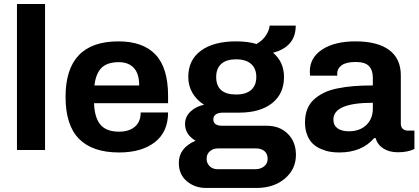

<svg xmlns="http://www.w3.org/2000/svg" viewBox="-20 -743 2077 951"><path d="M64 0V-723.1H203.1V0Z M569.8 12.2Q438 12.2 371.3 -55.4Q304.7 -123 304.7 -263.2Q304.7 -538.1 566.4 -538.1Q688.5 -538.1 750.5 -472.4Q812.5 -406.7 812.5 -268.1V-231.9H445.8Q448.2 -160.6 477.3 -125.7Q506.3 -90.8 569.8 -90.8Q619.1 -90.8 647.9 -115.2Q676.8 -139.6 676.8 -186H812.5Q812.5 -89.4 746.8 -38.6Q681.2 12.2 569.8 12.2ZM447.8 -319.8H669.4Q669.4 -378.4 642.8 -406.7Q616.2 -435.1 568.4 -435.1Q511.2 -435.1 482.9 -407Q454.6 -378.9 447.8 -319.8Z M1000.5 188Q944.8 188 905.3 154.5Q865.7 121.1 865.7 64Q865.7 -10.3 948.7 -45.9Q896.5 -76.7 896.5 -128.9Q896.5 -165 923.8 -190.7Q951.2 -216.3 990.7 -224.1Q953.6 -247.6 933.1 -283Q912.6 -318.4 912.6 -361.8Q912.6 -446.3 975.6 -492.2Q1038.6 -538.1 1149.4 -538.1Q1208.5 -538.1 1250.5 -524.9Q1283.2 -544.4 1298.8 -570.1Q1314.5 -595.7 1315.4 -616.2H1444.8Q1444.8 -562 1415.3 -528.6Q1385.7 -495.1 1332.5 -481.9Q1386.7 -436 1386.7 -361.8Q1386.7 -278.3 1327.4 -231.7Q1268.1 -185.1 1164.6 -185.1H1084.5Q1061 -185.1 1048.8 -176.3Q1036.6 -167.5 1036.6 -151.9Q1036.6 -120.1 1081.5 -120.1H1300.8Q1366.2 -120.1 1406 -79.8Q1445.8 -39.6 1445.8 23.9Q1445.8 95.2 1390.9 141.6Q1335.9 188 1250.5 188ZM1149.4 -274.9Q1198.2 -274.9 1223.9 -297.4Q1249.5 -319.8 1249.5 -361.8Q1249.5 -403.3 1223.6 -426.3Q1197.8 -449.2 1149.4 -449.2Q1101.1 -449.2 1075.9 -426.5Q1050.8 -403.8 1050.8 -361.8Q1050.8 -274.9 1149.4 -274.9ZM1058.6 95.2H1243.7Q1270.5 95.2 1288.1 81.1Q1305.7 66.9 1305.7 43.9Q1305.7 19 1290 5.6Q1274.4 -7.8 1249.5 -7.8H1058.6Q1035.2 -7.8 1019.3 6.3Q1003.4 20.5 1003.4 43Q1003.4 65.9 1018.8 80.6Q1034.2 95.2 1058.6 95.2Z M1660.6 12.2Q1637.2 12.2 1616 8.8Q1594.7 5.4 1571 -4.6Q1547.4 -14.6 1530.3 -30.3Q1513.2 -45.9 1502 -73.2Q1490.7 -100.6 1490.7 -136.2Q1490.7 -172.4 1501.5 -200.7Q1512.2 -229 1533.4 -248.8Q1554.7 -268.6 1583 -282.7Q1611.3 -296.9 1650.4 -304.9Q1689.5 -313 1731.9 -316.4Q1774.4 -319.8 1826.7 -319.8V-358.9Q1826.7 -395.5 1807.4 -415.8Q1788.1 -436 1741.7 -436Q1694.8 -436 1672.6 -419.9Q1650.4 -403.8 1650.4 -379.9V-368.2H1515.6Q1514.6 -374 1514.6 -389.2Q1514.6 -457.5 1575.9 -497.8Q1637.2 -538.1 1740.7 -538.1Q1849.6 -538.1 1907.5 -495.4Q1965.3 -452.6 1965.3 -370.1V-130.9Q1965.3 -113.8 1974.9 -105Q1984.4 -96.2 1999.5 -96.2H2032.7V-4.9Q1999.5 11.2 1950.7 11.2Q1907.7 11.2 1878.7 -7.6Q1849.6 -26.4 1840.3 -59.1H1833.5Q1772 12.2 1660.6 12.2ZM1707.5 -92.8Q1762.2 -92.8 1794.4 -123.8Q1826.7 -154.8 1826.7 -205.1V-233.9Q1631.3 -233.9 1631.3 -150.9Q1631.3 -122.6 1651.4 -107.7Q1671.4 -92.8 1707.5 -92.8Z"/></svg>

Font: Archivo
Style: Bold
Weight: 700
Designer: Hector Gatti
Foundry: Omnibus-Type
Version: Version 2.001